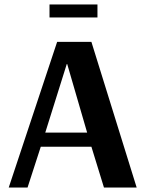

<svg xmlns="http://www.w3.org/2000/svg" viewBox="-20 -837 648 857"><path d="M201 -759V-817H415V-759ZM19 0 235 -650H388L590 0H444L388 -182H162L103 0ZM182 -245H369L280 -551H278Z"/></svg>

Font: Arsenal
Style: Bold
Weight: 700
Designer: Andrij Shevchenko
Foundry: Stairsfor
Version: Version 2.001;PS 002.001;hotconv 1.0.88;makeotf.lib2.5.64775